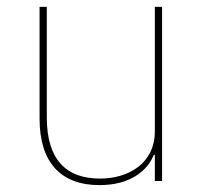

<svg xmlns="http://www.w3.org/2000/svg" viewBox="-20 -526 596 558"><path d="M430 0H451V-506H430V-144C430 -52 354 -7 271 -7C172 -7 116 -62 116 -185V-506H95V-181C95 -55 156 12 269 12C360 12 409 -31 427 -76H430Z"/></svg>

Font: IBM Plex Sans Thai Looped Thin
Style: Regular
Weight: 100
Designer: Mike Abbink, Paul van der Laan, Pieter van Rosmalen, Ben Mitchell, Mark Frömberg
Foundry: Bold Monday
Version: Version 1.1